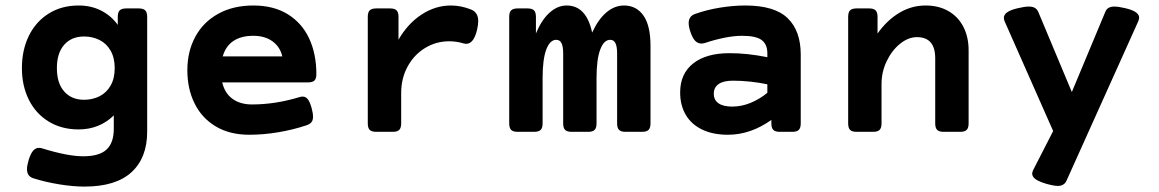

<svg xmlns="http://www.w3.org/2000/svg" viewBox="-20 -482 4237 702"><path d="M410.6 -391.1V-420.4Q410.6 -437 417.7 -444.1Q424.8 -451.2 441.4 -451.2H487.3Q503.9 -451.2 511 -444.1Q518.1 -437 518.1 -420.4V-0.5Q518.1 95.2 460.7 147.7Q403.3 200.2 289.1 200.2Q247.1 200.2 197.3 192.1Q147.5 184.1 102.1 169.9Q78.6 162.6 78.6 136.2Q78.6 124.5 85 102.1Q92.3 79.1 101.3 68.8Q110.4 58.6 122.6 58.6Q128.9 58.6 134.3 60.5Q227.5 89.4 284.2 89.4Q343.3 89.4 369.6 64.7Q396 40 396 -10.3V-60.1Q371.1 -35.2 338.4 -22Q305.7 -8.8 267.6 -8.8Q205.1 -8.8 158 -37.6Q110.8 -66.4 85.4 -117.4Q60.1 -168.5 60.1 -232.9Q60.1 -298.8 85.4 -350.8Q110.8 -402.8 158 -432.4Q205.1 -461.9 267.6 -461.9Q312.5 -461.9 349.1 -443.6Q385.7 -425.3 410.6 -391.1ZM188 -232.9Q188 -177.7 214.8 -147.5Q241.7 -117.2 287.1 -117.2Q318.4 -117.2 344 -130.1Q369.6 -143.1 384.5 -169.2Q399.4 -195.3 399.4 -232.9Q399.4 -270.5 384.5 -296.6Q369.6 -322.8 344 -335.7Q318.4 -348.6 287.1 -348.6Q241.7 -348.6 214.8 -318.4Q188 -288.1 188 -232.9Z M1136.7 -210.9Q1136.7 -194.3 1129.6 -187.5Q1122.6 -180.7 1106 -180.7H792.5Q801.8 -141.1 830.1 -120.6Q858.4 -100.1 901.4 -100.1Q986.8 -100.1 1075.2 -127Q1081.1 -128.9 1086.9 -128.9Q1097.7 -128.9 1105.5 -119.1Q1113.3 -109.4 1119.6 -85.9Q1124.5 -67.9 1124.5 -55.2Q1124.5 -42.5 1118.9 -35.4Q1113.3 -28.3 1100.6 -23.9Q1050.8 -7.3 996.8 1.7Q942.9 10.7 891.6 10.7Q820.3 10.7 769.3 -19.5Q718.3 -49.8 691.7 -103.3Q665 -156.7 665 -225.6Q665 -293.9 694.1 -347.7Q723.1 -401.4 777.8 -431.6Q832.5 -461.9 906.2 -461.9Q980.5 -461.9 1032.2 -429.9Q1084 -397.9 1110.4 -341.3Q1136.7 -284.7 1136.7 -210.9ZM794.4 -275.9H1012.2Q1003.9 -311 976.1 -331.1Q948.2 -351.1 906.2 -351.1Q861.8 -351.1 833.5 -332.3Q805.2 -313.5 794.4 -275.9Z M1702.1 -447.3Q1728.5 -437 1728.5 -404.8Q1728.5 -392.6 1724.6 -374.5Q1712.4 -321.8 1684.6 -321.8Q1679.7 -321.8 1675.3 -323.2Q1648.9 -331.1 1622.6 -331.1Q1574.7 -331.1 1534.4 -306.6Q1494.1 -282.2 1470.5 -239Q1446.8 -195.8 1446.8 -141.6V-30.8Q1446.8 -14.2 1439.7 -7.1Q1432.6 0 1416 0H1355.5Q1338.9 0 1331.8 -7.1Q1324.7 -14.2 1324.7 -30.8V-420.4Q1324.7 -437 1331.8 -444.1Q1338.9 -451.2 1355.5 -451.2H1406.2Q1422.9 -451.2 1429.9 -444.1Q1437 -437 1437 -420.4V-336.9Q1470.7 -395.5 1521.2 -428.7Q1571.8 -461.9 1628.9 -461.9Q1665.5 -461.9 1702.1 -447.3Z M2358.4 -314V-30.8Q2358.4 -14.2 2351.3 -7.1Q2344.2 0 2327.6 0H2267.1Q2250.5 0 2243.4 -7.1Q2236.3 -14.2 2236.3 -30.8V-286.1Q2236.3 -312 2230.2 -324.2Q2224.1 -336.4 2210.9 -336.4Q2188 -336.4 2174.6 -300.8Q2161.1 -265.1 2161.1 -196.8V-30.8Q2161.1 -14.2 2154.1 -7.1Q2147 0 2130.4 0H2069.8Q2053.2 0 2046.1 -7.1Q2039.1 -14.2 2039.1 -30.8V-286.1Q2039.1 -312 2033 -324.2Q2026.9 -336.4 2013.7 -336.4Q1990.7 -336.4 1977.3 -300.8Q1963.9 -265.1 1963.9 -196.8V-30.8Q1963.9 -14.2 1956.8 -7.1Q1949.7 0 1933.1 0H1872.6Q1856 0 1848.9 -7.1Q1841.8 -14.2 1841.8 -30.8V-420.4Q1841.8 -437 1848.9 -444.1Q1856 -451.2 1872.6 -451.2H1908.7Q1925.3 -451.2 1932.4 -444.1Q1939.5 -437 1939.5 -420.4V-359.9Q1960.4 -409.7 1989.5 -435.8Q2018.6 -461.9 2051.8 -461.9Q2124 -461.9 2145 -362.8Q2167.5 -411.6 2197.3 -436.8Q2227.1 -461.9 2261.7 -461.9Q2306.6 -461.9 2332.5 -425.3Q2358.4 -388.7 2358.4 -314Z M2907.7 -282.7V-30.8Q2907.7 -14.2 2900.6 -7.1Q2893.6 0 2877 0H2831.1Q2814.5 0 2807.4 -7.1Q2800.3 -14.2 2800.3 -30.8V-43.5Q2724.1 10.7 2641.6 10.7Q2586.9 10.7 2547.6 -8.1Q2508.3 -26.9 2487.5 -61.8Q2466.8 -96.7 2466.8 -144Q2466.8 -212.4 2514.4 -250Q2562 -287.6 2647.5 -287.6Q2712.4 -287.6 2785.6 -272.9V-287.1Q2785.6 -319.8 2765.1 -335.4Q2744.6 -351.1 2692.9 -351.1Q2664.1 -351.1 2628.7 -344Q2593.3 -336.9 2558.6 -325.2Q2550.3 -322.8 2544.4 -322.8Q2532.2 -322.8 2522.7 -331.8Q2513.2 -340.8 2505.4 -362.3Q2498 -383.3 2498 -397.5Q2498 -422.4 2520.5 -430.7Q2564 -446.3 2612.8 -454.1Q2661.6 -461.9 2704.6 -461.9Q2812 -461.9 2859.9 -415.5Q2907.7 -369.1 2907.7 -282.7ZM2657.2 -92.3Q2690.9 -92.3 2723.9 -105.7Q2756.8 -119.1 2785.6 -142.6V-173.8Q2721.2 -187 2659.7 -187Q2625.5 -187 2607.7 -174.8Q2589.8 -162.6 2589.8 -139.2Q2589.8 -116.2 2607.2 -104.2Q2624.5 -92.3 2657.2 -92.3Z M3521.5 -297.9V-30.8Q3521.5 -14.2 3514.4 -7.1Q3507.3 0 3490.7 0H3430.2Q3413.6 0 3406.5 -7.1Q3399.4 -14.2 3399.4 -30.8V-269Q3399.4 -346.2 3332.5 -346.2Q3301.3 -346.2 3271.2 -322.3Q3241.2 -298.3 3222.2 -258.8Q3203.1 -219.2 3203.1 -174.8V-30.8Q3203.1 -14.2 3196 -7.1Q3189 0 3172.4 0H3111.8Q3095.2 0 3088.1 -7.1Q3081.1 -14.2 3081.1 -30.8V-420.4Q3081.1 -437 3088.1 -444.1Q3095.2 -451.2 3111.8 -451.2H3157.7Q3174.3 -451.2 3181.4 -444.1Q3188.5 -437 3188.5 -420.4V-359.4Q3222.7 -407.7 3267.6 -434.8Q3312.5 -461.9 3364.3 -461.9Q3412.1 -461.9 3447.8 -441.4Q3483.4 -420.9 3502.4 -383.8Q3521.5 -346.7 3521.5 -297.9Z M4145 -417.5Q4145 -412.6 4141.6 -403.8L3879.4 178.7Q3870.6 197.8 3847.7 197.8Q3832.5 197.8 3803.7 189.5Q3777.8 181.6 3765.9 172.9Q3753.9 164.1 3753.9 152.8Q3753.9 147 3757.8 139.2L3830.6 -2.9L3653.3 -403.8Q3650.4 -410.6 3650.4 -417Q3650.4 -440.4 3701.7 -452.1Q3726.6 -458 3741.7 -458Q3755.4 -458 3763.7 -453.1Q3772 -448.2 3776.4 -438L3898.9 -145.5L4021 -438Q4024.9 -448.2 4033 -453.1Q4041 -458 4054.7 -458Q4069.3 -458 4094.2 -452.1Q4145 -440.4 4145 -417.5Z"/></svg>

Font: Courier Prime Sans
Style: Bold
Weight: 700
Designer: Alan Dague-Greene
Foundry: Quote-Unquote Apps
Version: Version 3.020